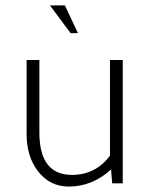

<svg xmlns="http://www.w3.org/2000/svg" viewBox="-20 -675 574 707"><path d="M389 -51Q320 12 233 12Q162 12 118 -47Q78 -100 78 -182V-454H125V-187Q125 -31 245 -31Q332 -31 385 -102V-454H432V0H393ZM240 -553 164 -655H219L267 -553Z"/></svg>

Font: Tajawal Light
Style: Regular
Weight: 300
Designer: Boutros Fonts
Foundry: Created by Boutros International 2017
Version: Version 1.700